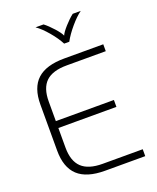

<svg xmlns="http://www.w3.org/2000/svg" viewBox="-167 -1027 922 1125"><g transform="rotate(-20 294.0 -464.5)"><path d="M66 -207V-494Q66 -599 121 -649.5Q176 -700 290 -700H533V-657H290Q201 -657 159.5 -617.5Q118 -578 118 -494V-372H480V-329H118V-207Q118 -123 160 -83Q202 -43 290 -43H540V0H290Q176 0 121 -51Q66 -102 66 -207ZM194 -929H244Q270 -909 299 -876.5Q328 -844 335 -826Q342 -844 371 -876.5Q400 -909 426 -929H476Q445 -907 408.5 -864Q372 -821 351 -782H319Q299 -821 262.5 -864Q226 -907 194 -929Z"/></g></svg>

Font: KoHo Light
Style: Regular
Weight: 300
Version: Version 1.000; ttfautohint (v1.6)